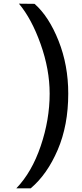

<svg xmlns="http://www.w3.org/2000/svg" viewBox="-20 -810 444 1044"><path d="M168 -789.1Q246.1 -720.2 298.6 -587.6Q351.1 -455.1 351.1 -300.8Q351.1 -128.9 293.9 4.6Q236.8 138.2 147 213.9H68.8Q152.8 127 201.4 -16.1Q250 -159.2 250 -300.8Q250 -432.6 200.9 -570.3Q151.9 -708 83 -790Z"/></svg>

Font: Oakes Grotesk
Style: SemiBold
Weight: 600
Designer: Samuel Oakes
Foundry: Samuel Oakes
Version: Version 1.0 | wf-rip DC20170320